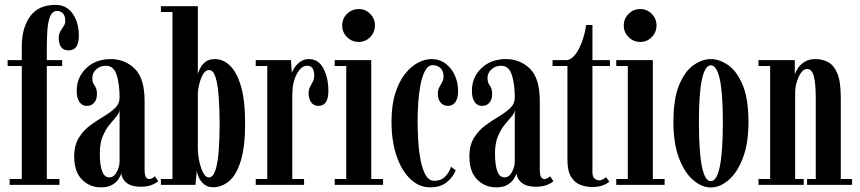

<svg xmlns="http://www.w3.org/2000/svg" viewBox="-20 -776 3609 806"><path d="M20.5 0V-24.5H71.5V-499H12V-523.5H71.5V-582.5Q71.5 -658.5 106.2 -707Q141 -755.5 212.5 -755.5Q259.5 -755.5 285.2 -718.5Q311 -681.5 311 -625.5Q311 -564.5 268 -564.5Q246 -564.5 236.2 -579Q226.5 -593.5 226.5 -616Q226.5 -633 233.5 -644.8Q240.5 -656.5 247.2 -666.2Q254 -676 254 -688Q254 -709 244.5 -719.5Q235 -730 219.5 -730Q200.5 -730 191.2 -709Q182 -688 179.2 -653.2Q176.5 -618.5 176.5 -577.5V-523.5H241V-499H176.5V-24.5H229.5V0Z M404 10.5Q356.5 10.5 324 -22.5Q291.5 -55.5 291.5 -118.5Q291.5 -166.5 310.8 -197.5Q330 -228.5 358.5 -249.5Q387 -270.5 415.2 -287.2Q443.5 -304 462.8 -322.2Q482 -340.5 482 -366.5Q482 -422.5 469.8 -461.2Q457.5 -500 424.5 -500Q401 -500 384.2 -485Q367.5 -470 367.5 -448.5Q367.5 -429 377.2 -416.8Q387 -404.5 387 -381.5Q387 -359 375.8 -345.2Q364.5 -331.5 344.5 -331.5Q324.5 -331.5 313.2 -348.2Q302 -365 302 -395Q302 -451.5 342 -489.8Q382 -528 444.5 -528Q504.5 -528 545.8 -487.5Q587 -447 587 -352.5V-65.5Q587 -42.5 592 -33.5Q597 -24.5 606 -24.5Q614 -24.5 620.5 -28.5Q627 -32.5 630 -36L644 -16Q637.5 -8 618 0Q598.5 8 570.5 8Q532.5 8 512 -8Q491.5 -24 489 -48.5Q487 -39 478 -25Q469 -11 451.2 -0.2Q433.5 10.5 404 10.5ZM439 -31.5Q458.5 -31.5 470.2 -54Q482 -76.5 482 -98V-314.5Q480.5 -300.5 467.8 -286Q455 -271.5 439 -251.8Q423 -232 411 -203.2Q399 -174.5 399 -132Q399 -83.5 408.5 -57.5Q418 -31.5 439 -31.5Z M875 10Q851 10 836.2 -2.8Q821.5 -15.5 814.2 -32Q807 -48.5 806 -59L800.5 0H655.5V-24.5H704V-725.5H655.5V-750H810.5V-466Q812.5 -473 819.5 -488Q826.5 -503 841.5 -515.5Q856.5 -528 883 -528Q916.5 -528 945.2 -500.8Q974 -473.5 991.5 -414.2Q1009 -355 1009 -259Q1009 -157.5 990.2 -98.8Q971.5 -40 941 -15Q910.5 10 875 10ZM856.5 -31Q874 -31 884 -60.5Q894 -90 898 -141Q902 -192 902 -257Q902 -318 898.2 -369.2Q894.5 -420.5 885 -451.2Q875.5 -482 858 -482Q838.5 -482 826 -452Q813.5 -422 810.5 -386V-150.5Q811.5 -120.5 818 -93Q824.5 -65.5 834.5 -48.2Q844.5 -31 856.5 -31Z M1053.5 0V-24.5H1102V-499H1053.5V-523.5H1201.5L1205 -470.5Q1207 -477.5 1216 -491.5Q1225 -505.5 1240.5 -516.8Q1256 -528 1276.5 -528Q1317 -528 1337.8 -488.5Q1358.5 -449 1358.5 -393.5Q1358.5 -331.5 1316 -331.5Q1297.5 -331.5 1286.5 -346Q1275.5 -360.5 1275.5 -384.5Q1275.5 -400 1281.5 -411.2Q1287.5 -422.5 1293.2 -433.2Q1299 -444 1299 -458.5Q1299 -500 1269.5 -500Q1244 -500 1225.5 -464.5Q1207 -429 1207 -379.5V-24.5H1256.5V0Z M1486 -600Q1457 -600 1436.8 -620.2Q1416.5 -640.5 1416.5 -669.5Q1416.5 -697.5 1436.8 -717.8Q1457 -738 1486 -738Q1514 -738 1534 -717.8Q1554 -697.5 1554 -669.5Q1554 -640.5 1534 -620.2Q1514 -600 1486 -600ZM1385 0V-24.5H1433.5V-499H1385V-523.5H1538.5V-24.5H1588V0Z M1785.5 10.5Q1739 10.5 1702.2 -24.8Q1665.5 -60 1644.5 -122Q1623.5 -184 1623.5 -265Q1623.5 -335 1639.5 -385Q1655.5 -435 1681 -466.8Q1706.5 -498.5 1735.5 -513.2Q1764.5 -528 1790.5 -528Q1825 -528 1850.2 -509.2Q1875.5 -490.5 1889.2 -460Q1903 -429.5 1903 -393.5Q1903 -363 1891.5 -347.2Q1880 -331.5 1861 -331.5Q1841.5 -331.5 1829.8 -345.2Q1818 -359 1818 -382Q1818 -398 1824 -409.5Q1830 -421 1836 -431.2Q1842 -441.5 1842 -454Q1842 -478.5 1828.8 -490.5Q1815.5 -502.5 1796.5 -502.5Q1777.5 -502.5 1765 -480Q1752.5 -457.5 1745.5 -421.8Q1738.5 -386 1735.8 -345.5Q1733 -305 1733 -268.5Q1733 -228 1735.8 -184Q1738.5 -140 1746 -102Q1753.5 -64 1767.2 -40.5Q1781 -17 1803.5 -17Q1832.5 -17 1849.8 -35.8Q1867 -54.5 1873.5 -76L1893 -61Q1882.5 -33.5 1856 -11.5Q1829.5 10.5 1785.5 10.5Z M2063 10.5Q2015.5 10.5 1983 -22.5Q1950.5 -55.5 1950.5 -118.5Q1950.5 -166.5 1969.8 -197.5Q1989 -228.5 2017.5 -249.5Q2046 -270.5 2074.2 -287.2Q2102.5 -304 2121.8 -322.2Q2141 -340.5 2141 -366.5Q2141 -422.5 2128.8 -461.2Q2116.5 -500 2083.5 -500Q2060 -500 2043.2 -485Q2026.5 -470 2026.5 -448.5Q2026.5 -429 2036.2 -416.8Q2046 -404.5 2046 -381.5Q2046 -359 2034.8 -345.2Q2023.5 -331.5 2003.5 -331.5Q1983.5 -331.5 1972.2 -348.2Q1961 -365 1961 -395Q1961 -451.5 2001 -489.8Q2041 -528 2103.5 -528Q2163.5 -528 2204.8 -487.5Q2246 -447 2246 -352.5V-65.5Q2246 -42.5 2251 -33.5Q2256 -24.5 2265 -24.5Q2273 -24.5 2279.5 -28.5Q2286 -32.5 2289 -36L2303 -16Q2296.5 -8 2277 0Q2257.5 8 2229.5 8Q2191.5 8 2171 -8Q2150.5 -24 2148 -48.5Q2146 -39 2137 -25Q2128 -11 2110.2 -0.2Q2092.5 10.5 2063 10.5ZM2098 -31.5Q2117.5 -31.5 2129.2 -54Q2141 -76.5 2141 -98V-314.5Q2139.5 -300.5 2126.8 -286Q2114 -271.5 2098 -251.8Q2082 -232 2070 -203.2Q2058 -174.5 2058 -132Q2058 -83.5 2067.5 -57.5Q2077 -31.5 2098 -31.5Z M2465.5 9Q2440 9 2416.2 0Q2392.5 -9 2377.2 -33.8Q2362 -58.5 2362 -106V-499H2299.5V-523.5H2362Q2380.5 -527.5 2396.5 -549.2Q2412.5 -571 2424 -603.2Q2435.5 -635.5 2440.5 -671H2467V-523.5H2540.5V-499H2467V-53.5Q2467 -33.5 2476.2 -26.2Q2485.5 -19 2494 -19Q2503.5 -19 2512 -23.8Q2520.5 -28.5 2524 -32.5L2538 -13.5Q2526 -3 2508.2 3Q2490.5 9 2465.5 9Z M2668 -600Q2639 -600 2618.8 -620.2Q2598.5 -640.5 2598.5 -669.5Q2598.5 -697.5 2618.8 -717.8Q2639 -738 2668 -738Q2696 -738 2716 -717.8Q2736 -697.5 2736 -669.5Q2736 -640.5 2716 -620.2Q2696 -600 2668 -600ZM2567 0V-24.5H2615.5V-499H2567V-523.5H2720.5V-24.5H2770V0Z M2964 11Q2926.5 11 2890.2 -19.8Q2854 -50.5 2830.5 -111.8Q2807 -173 2807 -263.5Q2807 -362.5 2831.5 -420.5Q2856 -478.5 2892.2 -503.2Q2928.5 -528 2964 -528Q2999.5 -528 3036 -503.2Q3072.5 -478.5 3097.2 -420.5Q3122 -362.5 3122 -263.5Q3122 -173 3098.2 -111.8Q3074.5 -50.5 3038.2 -19.8Q3002 11 2964 11ZM2964 -15.5Q3014.5 -15.5 3014.5 -263.5Q3014.5 -386.5 3001.5 -444.2Q2988.5 -502 2964 -502Q2940 -502 2927 -444.2Q2914 -386.5 2914 -263.5Q2914 -15.5 2964 -15.5Z M3164 0V-24.5H3213V-499H3164V-523.5H3316.5V-463Q3319.5 -475 3329.8 -490.2Q3340 -505.5 3358 -516.8Q3376 -528 3403.5 -528Q3432 -528 3456 -515.5Q3480 -503 3494.8 -468.5Q3509.5 -434 3509.5 -368V-24.5H3557V0H3368V-24.5H3404.5V-362.5Q3404.5 -426.5 3396.2 -456.5Q3388 -486.5 3368 -486.5Q3354.5 -486.5 3343.5 -471.8Q3332.5 -457 3325.5 -434.2Q3318.5 -411.5 3318 -388.5V-24.5H3354V0Z"/></svg>

Font: Imbue 50pt SemiBold
Style: Regular
Weight: 600
Designer: Tyler Finck
Foundry: Etcetera Type Company
Version: Version 1.102; ttfautohint (v1.8.3)